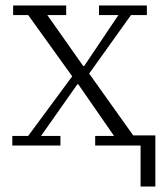

<svg xmlns="http://www.w3.org/2000/svg" viewBox="-20 -532 594 702"><path d="M494 0H328V-35H397L266 -224H263L130 -35H201V0H25V-35H83L244 -253L83 -477H28V-512H222V-477H153L284 -291H288L413 -477H342V-512H517V-477H459L306 -263L467 -37H548V150H494Z"/></svg>

Font: IBM Plex Serif Light
Style: Regular
Weight: 300
Designer: Mike Abbink, Paul van der Laan, Pieter van Rosmalen
Foundry: Bold Monday
Version: Version 3.001